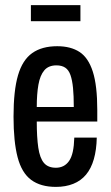

<svg xmlns="http://www.w3.org/2000/svg" viewBox="-20 -720 433 752"><path d="M199 12Q139 12 102 -15.5Q65 -43 49 -104Q33 -165 33 -263Q33 -365 50.5 -425Q68 -485 106 -512Q144 -539 204 -539Q257 -539 291.5 -516.5Q326 -494 343.5 -439.5Q361 -385 361 -289V-244H124Q124 -182 130 -141.5Q136 -101 152 -82Q168 -63 199 -63Q215 -63 228 -69.5Q241 -76 250.5 -89.5Q260 -103 265 -125.5Q270 -148 271 -181H359Q358 -133 347.5 -96.5Q337 -60 317 -36Q297 -12 267 0Q237 12 199 12ZM124 -301H269Q269 -345 266 -375.5Q263 -406 256 -426Q249 -446 235.5 -455Q222 -464 201 -464Q170 -464 153.5 -444.5Q137 -425 130.5 -388.5Q124 -352 124 -301ZM101 -637V-700H295V-637Z"/></svg>

Font: Archivo ExtraCondensed Medium
Style: Regular
Weight: 500
Width: 2
Designer: Hector Gatti
Foundry: Omnibus-Type
Version: Version 2.001